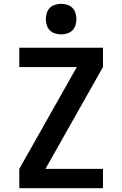

<svg xmlns="http://www.w3.org/2000/svg" viewBox="-20 -985 640 1005"><path d="M81 0V-101L382 -634H81V-735H519V-634L218 -101H519V0ZM300 -805Q284 -805 268 -810Q252 -815 241 -826Q230 -837 225 -853Q220 -869 220 -885Q220 -901 225 -917Q230 -933 241 -944Q252 -955 268 -960Q284 -965 300 -965Q316 -965 332 -960Q348 -955 359 -944Q370 -933 375 -917Q380 -901 380 -885Q380 -869 375 -853Q370 -837 359 -826Q348 -815 332 -810Q316 -805 300 -805Z"/></svg>

Font: Iosevka Custom Extended
Style: Bold
Weight: 700
Width: 7
Monospace: yes
Designer: Belleve Invis
Foundry: Belleve Invis
Version: Version 11.2.4; ttfautohint (v1.8.4)